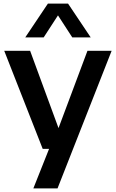

<svg xmlns="http://www.w3.org/2000/svg" viewBox="-20 -828 644 1068"><path d="M217.5 0 3.5 -545.5H147.5L305.5 -115.5L466.5 -545.5H601L300 220H165.5L253 0ZM120.5 -620 246.5 -808H358.5L484.5 -620H382L302.5 -742.5L223 -620Z"/></svg>

Font: Encode Sans SemiExpanded SemiExpanded SemiBold
Style: Regular
Weight: 600
Width: 6
Designer: Multiple Designers
Foundry: Impallari Type
Version: Version 3.000; ttfautohint (v1.8.3) -l 8 -r 50 -G 200 -x 14 